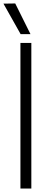

<svg xmlns="http://www.w3.org/2000/svg" viewBox="-46 -1089 270 1109"><path d="M72 0V-841H135V0ZM73 -892 -26 -1068 42 -1069 130 -892Z"/></svg>

Font: Matangi
Style: Regular
Weight: 400
Designer: Prashant Pant
Foundry: The Graphic Ant
Version: Version 3.002